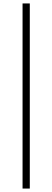

<svg xmlns="http://www.w3.org/2000/svg" viewBox="-20 -826 304 1115"><path d="M111 -806H153V269H111Z"/></svg>

Font: Source Han Serif SC ExtraLight
Style: Regular
Weight: 250
Designer: Ryoko NISHIZUKA  (kana & ideographs); Frank Grießhammer (Latin, Greek & Cyrillic); Wenlong ZHANG  (bopomofo); Sandoll Co
Foundry: Adobe Systems Incorporated
Version: Version 1.001 October 20, 2017